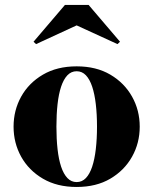

<svg xmlns="http://www.w3.org/2000/svg" viewBox="-20 -734 610 764"><path d="M285 10Q207 10 150.8 -23Q94.5 -56 64.2 -110.5Q34 -165 34 -230Q34 -295 64.2 -349.5Q94.5 -404 150.8 -437Q207 -470 285 -470Q363 -470 419 -437Q475 -404 505.5 -349.5Q536 -295 536 -230Q536 -165 505.5 -110.5Q475 -56 419 -23Q363 10 285 10ZM285 -9.5Q306.5 -9.5 321.8 -25.5Q337 -41.5 346.8 -70.8Q356.5 -100 361.2 -140.5Q366 -181 366 -230Q366 -279 361.2 -319.5Q356.5 -360 346.8 -389.2Q337 -418.5 321.8 -434.5Q306.5 -450.5 285 -450.5Q263.5 -450.5 248.2 -434.5Q233 -418.5 223.2 -389.2Q213.5 -360 209 -319.5Q204.5 -279 204.5 -230Q204.5 -181 209 -140.5Q213.5 -100 223.2 -70.8Q233 -41.5 248.2 -25.5Q263.5 -9.5 285 -9.5ZM123.5 -558.5 113.5 -568 238.5 -714.5H332.5L457.5 -568L447.5 -558.5L285 -633Z"/></svg>

Font: Bodoni Moda ExtraBold
Style: Regular
Weight: 800
Version: Version 2.005